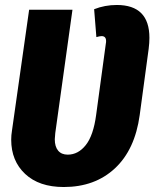

<svg xmlns="http://www.w3.org/2000/svg" viewBox="-20 -733 620 771"><path d="M580 -581Q580 -561 577 -537L541 -271Q522 -132 441.5 -57Q361 18 236 18Q137 18 81 -34.5Q25 -87 25 -172Q25 -190 28 -208L97 -694H271L202 -199Q200 -181 200 -174Q200 -144 213.5 -128Q227 -112 252 -112Q294 -112 324.5 -150.5Q355 -189 366 -271L405 -558Q406 -562 406 -568Q406 -588 388 -588Q381 -588 367 -584L358 -696Q401 -713 449 -713Q580 -713 580 -581Z"/></svg>

Font: Fira Sans Condensed ExtraBold
Style: Italic
Weight: 800
Width: 3
Italic angle: -8°
Designer: bBox Type GmbH & Carrois Corporate GbR & Edenspiekermann AG
Foundry: bBox Type GmbH & Carrois Corporate GbR & Edenspiekermann AG
Version: Version 4.301